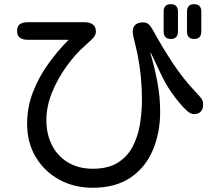

<svg xmlns="http://www.w3.org/2000/svg" viewBox="-20 -847 1040 916"><path d="M794.9 -661.1Q760.7 -661.1 760.7 -697.3V-791Q760.7 -827.1 794.9 -827.1Q829.1 -827.1 829.1 -791V-697.3Q829.1 -661.1 794.9 -661.1ZM906.2 -661.1Q872.1 -661.1 872.1 -697.3V-791Q872.1 -827.1 906.2 -827.1Q940.4 -827.1 940.4 -791V-697.3Q940.4 -661.1 906.2 -661.1ZM421.9 48.8Q334 48.8 263.2 10.3Q192.4 -28.3 150.9 -97.2Q109.4 -166 109.4 -255.9Q109.4 -335 136.7 -406.2Q164.1 -477.5 209 -540.5Q253.9 -603.5 307.6 -657.2H112.3Q90.8 -657.2 76.2 -666Q61.5 -674.8 61.5 -699.2Q61.5 -723.6 76.2 -732.4Q90.8 -741.2 112.3 -741.2H382.8Q406.2 -741.2 421.9 -731Q437.5 -720.7 437.5 -695.3Q437.5 -677.7 418.9 -660.2Q400.4 -642.6 388.7 -631.8Q340.8 -590.8 297.9 -531.2Q254.9 -471.7 228 -405.3Q201.2 -338.9 201.2 -273.4Q201.2 -207 228 -154.3Q254.9 -101.6 304.7 -71.8Q354.5 -42 422.9 -42Q495.1 -42 541 -70.3Q586.9 -98.6 612.3 -146.5Q637.7 -194.3 647.5 -252.9Q657.2 -311.5 657.2 -372.1Q657.2 -426.8 651.9 -481.4Q646.5 -536.1 635.7 -589.8Q631.8 -609.4 627 -627.4Q622.1 -645.5 618.2 -664.1Q617.2 -670.9 615.2 -679.7Q613.3 -688.5 613.3 -695.3Q613.3 -718.8 626.5 -729.5Q639.6 -740.2 662.1 -740.2Q682.6 -740.2 693.8 -726.6Q705.1 -712.9 712.9 -697.3Q755.9 -619.1 804.2 -545.9Q852.5 -472.7 914.1 -407.2Q924.8 -396.5 937 -381.8Q949.2 -367.2 949.2 -350.6Q949.2 -302.7 904.3 -302.7Q889.6 -302.7 872.1 -318.4Q854.5 -334 838.9 -353Q823.2 -372.1 815.4 -381.8Q778.3 -430.7 752.4 -483.9Q726.6 -537.1 701.2 -591.8L699.2 -594.7L697.3 -592.8L698.2 -590.8Q717.8 -525.4 731 -454.6Q744.1 -383.8 744.1 -314.5Q744.1 -212.9 709 -130.4Q673.8 -47.9 602.5 0.5Q531.2 48.8 421.9 48.8Z"/></svg>

Font: Kosugi Maru
Style: Regular
Weight: 400
Designer: MOTOYA
Version: Version 4.002